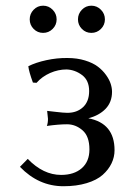

<svg xmlns="http://www.w3.org/2000/svg" viewBox="-20 -642 441 672"><path d="M212.9 -398.9Q242.2 -397.9 267.1 -379.4Q292 -360.8 292 -323.2Q292 -287.1 270.8 -267.1Q249.5 -247.1 215.8 -247.1Q203.1 -247.1 174.6 -250.5Q146 -253.9 145 -253.9Q147.9 -230.5 147.9 -226.1Q147.9 -211.4 144 -201.2Q185.1 -207 214.8 -207Q244.6 -207 268.8 -186Q293 -165 293 -119.1Q293 -76.7 266.1 -53.2Q239.3 -29.8 193.8 -29.8Q131.3 -29.8 77.1 -85.9L49.8 -58.1Q115.2 9.8 202.1 9.8Q248 9.8 283.4 -1Q318.8 -11.7 339.4 -30Q359.9 -48.3 370.4 -70.3Q380.9 -92.3 380.9 -116.2Q380.9 -210.9 289.1 -228Q327.1 -237.8 349.6 -261.2Q372.1 -284.7 372.1 -320.8Q372.1 -334 367.4 -348.6Q362.8 -363.3 351.1 -379.6Q339.4 -396 322.3 -408.9Q305.2 -421.9 277.6 -430.4Q250 -439 215.8 -439Q179.7 -439.5 142.3 -431.4Q105 -423.3 79.1 -410.2Q81.1 -391.6 95.2 -353L107.9 -352.1Q127 -374 155.3 -386.5Q183.6 -398.9 212.9 -398.9ZM97.7 -540.8Q84 -554.7 84 -574.2Q84 -593.8 97.7 -607.9Q111.3 -622.1 130.9 -622.1Q150.4 -622.1 164.3 -607.9Q178.2 -593.8 178.2 -574.2Q178.2 -554.7 164.3 -540.8Q150.4 -526.9 130.9 -526.9Q111.3 -526.9 97.7 -540.8ZM266.6 -540.8Q252.9 -554.7 252.9 -574.2Q252.9 -593.8 266.6 -607.9Q280.3 -622.1 299.8 -622.1Q319.3 -622.1 333.3 -607.9Q347.2 -593.8 347.2 -574.2Q347.2 -554.7 333.3 -540.8Q319.3 -526.9 299.8 -526.9Q280.3 -526.9 266.6 -540.8Z"/></svg>

Font: Linear Smooth
Style: Regular
Weight: 400
Designer: Philipp H. Poll, Flanker
Foundry: Philipp H. Poll, reworked by Flanker
Version: Version 1.061 | FøM Fix